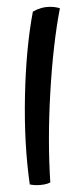

<svg xmlns="http://www.w3.org/2000/svg" viewBox="-20 -532 246 561"><path d="M76 -498Q88 -505 100.5 -508.5Q113 -512 127 -512Q135 -512 141.5 -511Q148 -510 155 -508Q135 -403 127 -262Q119 -121 127 1Q120 5 109 7Q98 9 87 9Q82 9 77.5 8.5Q73 8 67 7Q50 -112 53 -252Q56 -392 76 -498Z"/></svg>

Font: Atma
Style: Regular
Weight: 400
Designer: Gregori Vincens, Jeremie Hornus, Riccardo Olocco, Yoann Minet.
Foundry: black foundry
Version: Version 1.102;PS 1.100;hotconv 1.0.86;makeotf.lib2.5.63406